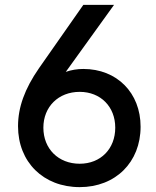

<svg xmlns="http://www.w3.org/2000/svg" viewBox="-20 -760 640 788"><path d="M307 8C454 8 557 -94 557 -240C557 -379 460 -477 322 -477C297 -477 273 -473 250 -465L448 -740H322L140 -480C81 -395 54 -319 54 -242C54 -95 158 8 307 8ZM158 -236C158 -322 220 -383 307 -383C393 -383 453 -322 453 -236C453 -149 393 -88 307 -88C220 -88 158 -149 158 -236Z"/></svg>

Font: Malmofest Medium
Style: Regular
Weight: 500
Designer: Jonny Pinhorn (Poppins), Kolossal
Version: Version 1.004;Glyphs 3.1.2 (3151)